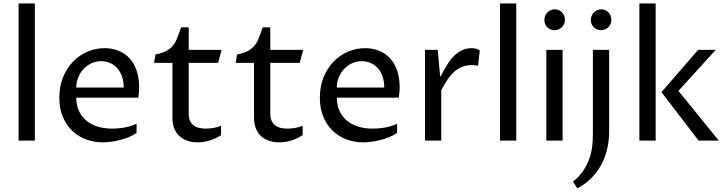

<svg xmlns="http://www.w3.org/2000/svg" viewBox="-20 -802 4146 1095"><path d="M85.9 -782.2H178.7V0H85.9Z M758.8 -43.9Q740.2 -30.8 716.1 -20.8Q691.9 -10.7 666 -3.9Q640.1 2.9 614 6.3Q587.9 9.8 565.4 9.8Q515.6 9.8 470.7 -6.8Q425.8 -23.4 392.1 -55.7Q358.4 -87.9 338.4 -135.5Q318.4 -183.1 318.4 -245.1Q318.4 -309.1 339.6 -361.3Q360.8 -413.6 396.5 -450.4Q432.1 -487.3 478.8 -507.3Q525.4 -527.3 576.7 -527.3Q618.2 -527.3 654.1 -513.4Q689.9 -499.5 716.6 -471.7Q743.2 -443.8 758.3 -402.1Q773.4 -360.4 773.4 -304.7Q773.4 -293.5 772.5 -277.8Q771.5 -262.2 768.6 -245.1H415Q415 -203.1 429.9 -170.2Q444.8 -137.2 471.9 -114.5Q499 -91.8 536.6 -80.1Q574.2 -68.4 619.6 -68.4Q630.9 -68.4 647 -69.3Q663.1 -70.3 681.6 -73.2Q700.2 -76.2 720.2 -81.8Q740.2 -87.4 758.8 -96.7ZM685.5 -302.7Q685.5 -339.4 675.3 -367.4Q665 -395.5 647.5 -414.6Q629.9 -433.6 606.7 -443.4Q583.5 -453.1 557.1 -453.1Q527.8 -453.1 502 -441.2Q476.1 -429.2 456.8 -408.7Q437.5 -388.2 426.3 -360.8Q415 -333.5 415 -302.7Z M963.4 -443.4H858.9L866.7 -491.2Q904.8 -499 927.7 -511Q950.7 -522.9 965.6 -541Q980.5 -559.1 990.5 -584.7Q1000.5 -610.4 1013.2 -646H1056.2V-517.6H1243.7L1224.1 -443.4H1056.2V-154.3Q1056.2 -130.9 1063.2 -114.5Q1070.3 -98.1 1083 -87.9Q1095.7 -77.6 1113.8 -73Q1131.8 -68.4 1153.8 -68.4Q1176.3 -68.4 1198.5 -72.5Q1220.7 -76.7 1240.7 -84V-31.2Q1210 -11.2 1176 -0.7Q1142.1 9.8 1106.9 9.8Q1074.2 9.8 1047.9 0.5Q1021.5 -8.8 1002.7 -26.4Q983.9 -43.9 973.6 -70.1Q963.4 -96.2 963.4 -129.9Z M1428.7 -443.4H1324.2L1332 -491.2Q1370.1 -499 1393.1 -511Q1416 -522.9 1430.9 -541Q1445.8 -559.1 1455.8 -584.7Q1465.8 -610.4 1478.5 -646H1521.5V-517.6H1709L1689.5 -443.4H1521.5V-154.3Q1521.5 -130.9 1528.6 -114.5Q1535.6 -98.1 1548.3 -87.9Q1561 -77.6 1579.1 -73Q1597.2 -68.4 1619.1 -68.4Q1641.6 -68.4 1663.8 -72.5Q1686 -76.7 1706.1 -84V-31.2Q1675.3 -11.2 1641.4 -0.7Q1607.4 9.8 1572.3 9.8Q1539.6 9.8 1513.2 0.5Q1486.8 -8.8 1468 -26.4Q1449.2 -43.9 1439 -70.1Q1428.7 -96.2 1428.7 -129.9Z M2244.6 -43.9Q2226.1 -30.8 2201.9 -20.8Q2177.7 -10.7 2151.9 -3.9Q2126 2.9 2099.9 6.3Q2073.7 9.8 2051.3 9.8Q2001.5 9.8 1956.5 -6.8Q1911.6 -23.4 1877.9 -55.7Q1844.2 -87.9 1824.2 -135.5Q1804.2 -183.1 1804.2 -245.1Q1804.2 -309.1 1825.4 -361.3Q1846.7 -413.6 1882.3 -450.4Q1918 -487.3 1964.6 -507.3Q2011.2 -527.3 2062.5 -527.3Q2104 -527.3 2139.9 -513.4Q2175.8 -499.5 2202.4 -471.7Q2229 -443.8 2244.1 -402.1Q2259.3 -360.4 2259.3 -304.7Q2259.3 -293.5 2258.3 -277.8Q2257.3 -262.2 2254.4 -245.1H1900.9Q1900.9 -203.1 1915.8 -170.2Q1930.7 -137.2 1957.8 -114.5Q1984.9 -91.8 2022.5 -80.1Q2060.1 -68.4 2105.5 -68.4Q2116.7 -68.4 2132.8 -69.3Q2148.9 -70.3 2167.5 -73.2Q2186 -76.2 2206.1 -81.8Q2226.1 -87.4 2244.6 -96.7ZM2171.4 -302.7Q2171.4 -339.4 2161.1 -367.4Q2150.9 -395.5 2133.3 -414.6Q2115.7 -433.6 2092.5 -443.4Q2069.3 -453.1 2043 -453.1Q2013.7 -453.1 1987.8 -441.2Q1961.9 -429.2 1942.6 -408.7Q1923.3 -388.2 1912.1 -360.8Q1900.9 -333.5 1900.9 -302.7Z M2403.8 -517.6H2476.1L2490.7 -362.3Q2497.1 -374.5 2504.2 -387.5Q2511.2 -400.4 2518.3 -412.6Q2525.4 -424.8 2532.2 -435.5Q2539.1 -446.3 2544.4 -454.1Q2555.2 -469.2 2568.6 -482.7Q2582 -496.1 2597.7 -506.1Q2613.3 -516.1 2630.9 -521.7Q2648.4 -527.3 2668.5 -527.3Q2682.6 -527.3 2695.3 -524.2Q2708 -521 2716.3 -513.7L2706.5 -426.8Q2697.8 -429.2 2689.2 -429.9Q2680.7 -430.7 2672.4 -430.7Q2637.7 -430.7 2612.1 -419.4Q2586.4 -408.2 2566.2 -388.9Q2545.9 -369.6 2529.5 -343.8Q2513.2 -317.9 2496.6 -288.1V0H2403.8Z M2831.5 -782.2H2924.3V0H2831.5Z M3095.7 -517.6H3188.5V0H3095.7ZM3142.6 -629.9Q3130.4 -629.9 3119.6 -634.3Q3108.9 -638.7 3101.1 -646.5Q3093.3 -654.3 3088.9 -664.8Q3084.5 -675.3 3084.5 -688Q3084.5 -700.7 3089.4 -711.9Q3094.2 -723.1 3102.3 -731.4Q3110.4 -739.7 3121.3 -744.4Q3132.3 -749 3144.5 -749Q3156.2 -749 3166.7 -744.4Q3177.2 -739.7 3185.1 -731.4Q3192.9 -723.1 3197.3 -712.2Q3201.7 -701.2 3201.7 -689Q3201.7 -675.8 3196.8 -664.8Q3191.9 -653.8 3183.8 -646.2Q3175.8 -638.7 3165 -634.3Q3154.3 -629.9 3142.6 -629.9Z M3248 233.4Q3283.7 205.1 3305.9 172.1Q3328.1 139.2 3340.6 104.5Q3353 69.8 3357.2 34.4Q3361.3 -1 3361.3 -34.2V-517.6H3454.1V-52.7Q3454.1 -7.8 3444.8 38.3Q3435.5 84.5 3414.3 127.4Q3393.1 170.4 3358.2 207.8Q3323.2 245.1 3272.5 272.5ZM3407.7 -629.9Q3395.5 -629.9 3384.8 -634.3Q3374 -638.7 3366.2 -646.5Q3358.4 -654.3 3354 -664.8Q3349.6 -675.3 3349.6 -688Q3349.6 -700.7 3354.5 -711.9Q3359.4 -723.1 3367.4 -731.4Q3375.5 -739.7 3386.5 -744.4Q3397.5 -749 3409.7 -749Q3421.4 -749 3431.9 -744.4Q3442.4 -739.7 3450.2 -731.4Q3458 -723.1 3462.4 -712.2Q3466.8 -701.2 3466.8 -689Q3466.8 -675.8 3461.9 -664.8Q3457 -653.8 3449 -646.2Q3440.9 -638.7 3430.2 -634.3Q3419.4 -629.9 3407.7 -629.9Z M3626.5 -782.2H3719.2V0H3626.5ZM3964.4 0 3752.4 -276.4 3961.4 -517.6H4062L3849.1 -283.7L4079.6 0Z"/></svg>

Font: Proza Libre
Style: Regular
Weight: 400
Designer: Jasper de Waard
Foundry: Jasper de Waard
Version: Version 1.001; ttfautohint (v1.4.1.8-43bc)